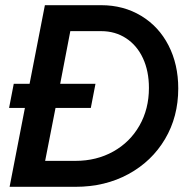

<svg xmlns="http://www.w3.org/2000/svg" viewBox="-20 -720 735 740"><path d="M94 -397 153 -700H370Q456 -700 524 -659Q592 -618 629.5 -545Q667 -472 667 -379Q667 -270 616 -184Q565 -98 475 -49Q385 0 271 0H17L76 -304H15L33 -397ZM554 -381Q554 -446 531 -495.5Q508 -545 466 -572.5Q424 -600 370 -600H251L212 -397H348L330 -304H194L154 -100H271Q352 -100 416.5 -136Q481 -172 517.5 -236Q554 -300 554 -381Z"/></svg>

Font: MedMera Sans Semibold
Style: Italic
Weight: 600
Italic angle: -11°
Designer: Kasper Nordkvist
Foundry: UNCUT.wtf
Version: Version 1.300